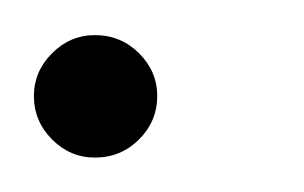

<svg xmlns="http://www.w3.org/2000/svg" viewBox="-25 -326 176 111"><path d="M65.9 -270.5Q65.9 -255.9 55.4 -245.4Q44.9 -234.9 29.8 -234.9Q15.6 -234.9 5.1 -245.4Q-5.4 -255.9 -5.4 -270.5Q-5.4 -284.7 5.1 -295.2Q15.6 -305.7 29.8 -305.7Q44.9 -305.7 55.4 -295.2Q65.9 -284.7 65.9 -270.5Z"/></svg>

Font: Dynalight
Style: Regular
Weight: 400
Version: Version 1.000